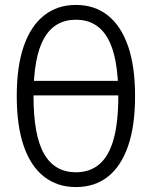

<svg xmlns="http://www.w3.org/2000/svg" viewBox="-20 -747 616 779"><path d="M288 12Q213 12 159 -30Q105 -72 76.5 -154Q48 -236 48 -357Q48 -478 76.5 -560Q105 -642 159 -684.5Q213 -727 288 -727Q364 -727 417.5 -684.5Q471 -642 499.5 -560Q528 -478 528 -357Q528 -236 499.5 -154Q471 -72 417.5 -30Q364 12 288 12ZM288 -48Q345 -48 383.5 -81Q422 -114 441 -182.5Q460 -251 460 -357V-358Q460 -517 417 -592Q374 -667 288 -667Q202 -667 159 -592Q116 -517 116 -358V-357Q116 -197 159 -122.5Q202 -48 288 -48ZM98 -360V-419H479V-360Z"/></svg>

Font: TikTok Sans 24pt Light
Style: Regular
Weight: 300
Version: Version 4.000